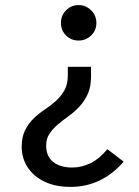

<svg xmlns="http://www.w3.org/2000/svg" viewBox="-20 -520 547 753"><path d="M246 -258H337V-220Q337 -179 324 -151Q311 -123 291.5 -102Q272 -81 249 -64.5Q226 -48 206.5 -31.5Q187 -15 174 4.5Q161 24 161 51Q161 93 188.5 115Q216 137 264 137Q300 137 335 120Q370 103 401 65L465 114Q379 213 256 213Q209 213 173 200Q137 187 113 165Q89 143 77 115Q65 87 65 57Q65 17 78.5 -9.5Q92 -36 112 -55.5Q132 -75 155.5 -90.5Q179 -106 199 -124Q219 -142 232.5 -165.5Q246 -189 246 -225ZM358 -430Q358 -401 337.5 -381Q317 -361 288 -361Q259 -361 239 -381Q219 -401 219 -430Q219 -459 239 -479.5Q259 -500 288 -500Q317 -500 337.5 -479.5Q358 -459 358 -430Z"/></svg>

Font: Feura Sans
Style: Regular
Weight: 400
Designer: Carrois Corporate & Edenspiekermann
Foundry: Carrois Corporate GbR & Edenspiekermann AG
Version: Version 1.001